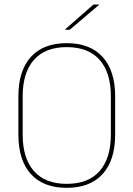

<svg xmlns="http://www.w3.org/2000/svg" viewBox="-20 -844 606 872"><path d="M283 9Q176.5 9 120 -53.8Q63.5 -116.5 63.5 -232.5V-406.5Q63.5 -522.5 120 -585.2Q176.5 -648 283 -648Q389.5 -648 446.2 -585.2Q503 -522.5 503 -406.5V-232.5Q503 -116.5 446.2 -53.8Q389.5 9 283 9ZM283 -9Q381.5 -9 432.5 -67.2Q483.5 -125.5 483.5 -232.5V-407Q483.5 -514 432.5 -572Q381.5 -630 283 -630Q185 -630 134 -572Q83 -514 83 -407V-232.5Q83 -125.5 134 -67.2Q185 -9 283 -9ZM404.5 -823.5H430.5V-822.5L297 -709H274.5V-709.5Z"/></svg>

Font: Anek Latin Medium Thin
Style: Regular
Weight: 250
Version: Version 1.003